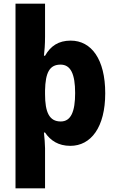

<svg xmlns="http://www.w3.org/2000/svg" viewBox="-20 -780 631 1040"><path d="M550 -275C550 -459 475 -560 363 -560C297 -560 254 -531 224 -478H218C221 -503 224 -539 224 -581V-760H64V240H224V23C224 2 221 -33 218 -62H224C253 -19 296 10 361 10C473 10 550 -91 550 -275ZM387 -276C387 -177 365 -122 309 -122C247 -122 224 -172 224 -270V-290C226 -386 248 -430 308 -430C363 -430 387 -379 387 -276Z"/></svg>

Font: Noto Sans Thai Looped SemiCondensed ExtraBold
Style: Regular
Weight: 800
Width: 4
Designer: Sasikarn Vongin, Ben Mitchell
Foundry: The Fontpad Ltd
Version: Version 1.001